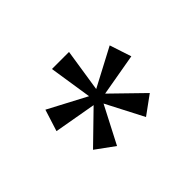

<svg xmlns="http://www.w3.org/2000/svg" viewBox="-77 -913 684 684"><g transform="rotate(-45 265.0 -571.0)"><path d="M192 -392 122 -443 236 -554 77 -582 103 -664 247 -588 222 -750H308L283 -588L427 -664L454 -582L294 -554L408 -443L338 -392L265 -533Z"/></g></svg>

Font: Teachers
Style: Regular
Weight: 400
Designer: Alfredo Marco Pradil, Chank Diesel
Version: Version 1.001